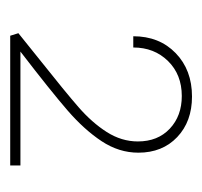

<svg xmlns="http://www.w3.org/2000/svg" viewBox="-30 -772 396 376"><g transform="rotate(90 168.0 -584.0)"><path d="M304 -426V-406H50L45 -422L101 -467Q159 -513 189.5 -539.5Q220 -566 238.5 -595Q257 -624 257 -656Q257 -695 232 -718.5Q207 -742 168 -742Q126 -742 99.5 -715Q73 -688 73 -647H51Q51 -698 84 -730Q117 -762 169 -762Q218 -762 248.5 -733Q279 -704 279 -657Q279 -619 256.5 -585Q234 -551 196.5 -518.5Q159 -486 81 -426Z"/></g></svg>

Font: Ysabeau Infant Extralight
Style: Regular
Weight: 200
Designer: Christian Thalmann (Catharsis Fonts)
Version: Version 0.003